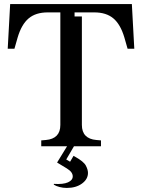

<svg xmlns="http://www.w3.org/2000/svg" viewBox="-20 -720 699 945"><path d="M245 189V185Q291 188 314.5 177.5Q338 167 338 148Q338 138 331.5 128.5Q325 119 309 109L261 80L310 0H183V-29L206 -31Q241 -34 259 -52.5Q277 -71 277 -105V-659H215Q156 -659 121 -629.5Q86 -600 67 -536L51 -480H18L30 -700H629L641 -480H608L592 -536Q573 -600 538 -629.5Q503 -659 444 -659H347V-639H383V-105Q383 -71 401 -52.5Q419 -34 454 -31L477 -29V0H344L306 65L325 76L342 47L349 51Q392 75 402.5 95Q413 115 413 131Q413 162 383.5 183.5Q354 205 309 205Q290 205 273 200.5Q256 196 245 189Z"/></svg>

Font: Redaction
Style: Regular
Weight: 400
Designer: Jeremy Mickel / Forest Young
Foundry: MCKL
Version: Version 2.001; Redaction